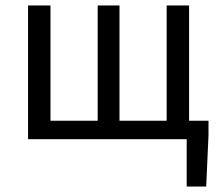

<svg xmlns="http://www.w3.org/2000/svg" viewBox="-20 -506 801 698"><path d="M658.7 172V0H620.6V-67H738V-14.9L729.6 172ZM82 0V-486.1H163.5V-67H335.1V-486.1H414.4V-67H585.9V-486.1H667.4V0Z"/></svg>

Font: Source Sans 3
Style: Regular
Weight: 200
Designer: Paul D. Hunt
Foundry: Adobe
Version: Version 3.046;hotconv 1.0.118;makeotfexe 2.5.65603